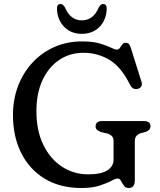

<svg xmlns="http://www.w3.org/2000/svg" viewBox="-20 -924 802 962"><path d="M655.5 -21Q655.5 18 625 18Q609 18 600.8 6.2Q592.5 -5.5 586.2 -17.5Q580 -29.5 569.5 -29.5Q559 -29.5 537.2 -17.8Q515.5 -6 479 6Q442.5 18 388.5 18Q281 18 204.2 -28.5Q127.5 -75 86.2 -157.5Q45 -240 45 -347.5Q45 -427 71 -494.2Q97 -561.5 143.8 -611.5Q190.5 -661.5 253.5 -689Q316.5 -716.5 390.5 -716.5Q445 -716.5 479.8 -706.2Q514.5 -696 534.8 -685.8Q555 -675.5 566 -675.5Q575 -675.5 580.5 -684Q586 -692.5 592.2 -701Q598.5 -709.5 609 -709.5Q620.5 -709.5 626.2 -703Q632 -696.5 636.5 -681L689.5 -512.5Q693.5 -499 686.5 -489.2Q679.5 -479.5 666 -478Q643.5 -475 631.5 -499.5Q587 -589 528.2 -624.2Q469.5 -659.5 397.5 -659.5Q330.5 -659.5 277.5 -624.2Q224.5 -589 193.5 -523.5Q162.5 -458 162.5 -366.5Q162.5 -268.5 197.5 -197.5Q232.5 -126.5 291.2 -88.5Q350 -50.5 421 -50.5Q487 -50.5 518 -70.5Q549 -90.5 549 -125V-216.5Q549 -234 539.8 -243Q530.5 -252 514 -256L487.5 -262Q474.5 -266.5 466.8 -273Q459 -279.5 459 -291Q459 -317.5 492 -317.5H701Q734 -317.5 734 -291Q734 -272 709.5 -263L690.5 -258Q674.5 -254 665 -244.5Q655.5 -235 655.5 -216.5ZM390 -822Q448 -822 475.5 -888Q485 -904 496 -904Q516.5 -904 514.5 -876.5Q511.5 -821.5 477.2 -788Q443 -754.5 390 -754.5Q337 -754.5 303 -788Q269 -821.5 265.5 -876.5Q263.5 -904 284 -904Q295 -904 305 -888Q332 -822 390 -822Z"/></svg>

Font: Fraunces 9pt S100
Style: Regular
Weight: 400
Version: Version 1.000; ttfautohint (v1.8.3)